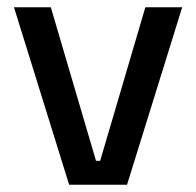

<svg xmlns="http://www.w3.org/2000/svg" viewBox="-20 -509 540 529"><path d="M256 -66 380.5 -489H482L330 0H170.5L18.5 -489H120L244.5 -66Z"/></svg>

Font: Anek Latin Medium Medium
Style: Regular
Weight: 500
Version: Version 1.003